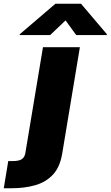

<svg xmlns="http://www.w3.org/2000/svg" viewBox="-145 -797 588 1021"><path d="M83.5 -545.9H279.8L186 18.6Q174.3 90.3 137.5 130.6Q100.6 170.9 43.7 187.5Q-13.2 204.1 -85 204.1H-125L-101.1 59.6H-78.6Q-43 59.6 -28.1 48.8Q-13.2 38.1 -9.8 14.6ZM260.3 -610.4 203.6 -688.5 121.6 -610.4H-40.5L-39.6 -615.2L149.9 -777.3H285.6L423.3 -615.2L422.4 -610.4Z"/></svg>

Font: Inter Tight Black
Style: Italic
Weight: 900
Italic angle: -9.39999°
Designer: Rasmus Andersson
Foundry: rsms
Version: Version 3.004; ttfautohint (v1.8.4.7-5d5b)